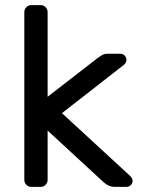

<svg xmlns="http://www.w3.org/2000/svg" viewBox="-20 -730 551 750"><path d="M166 -27Q166 -16 158 -8Q150 0 139 0H102Q91 0 83 -8Q75 -16 75 -27V-683Q75 -694 83 -702Q91 -710 102 -710H139Q150 -710 158 -702Q166 -694 166 -683V-352L361 -503Q372 -511 380 -515.5Q388 -520 400 -520H450Q460 -520 467 -513Q474 -506 474 -496Q474 -485 463 -476L222 -288L488 -43Q498 -33 498 -24Q498 -14 491 -7Q484 0 474 0H427Q406 0 386 -17L166 -220Z"/></svg>

Font: Rubik
Style: Regular
Weight: 400
Designer: Hubert & Fischer
Foundry: Hubert & Fischer
Version: Version 1.100